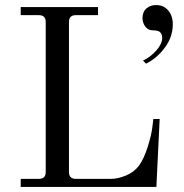

<svg xmlns="http://www.w3.org/2000/svg" viewBox="-20 -740 730 760"><path d="M544 -668Q544 -693 559.5 -706.5Q575 -720 598 -720Q628 -720 646 -698.5Q664 -677 664 -644Q664 -594 632.5 -551.5Q601 -509 558 -488L546 -500Q577 -515 599.5 -541Q622 -567 622 -590Q622 -606 612 -614Q604 -620 584 -620Q566 -620 555 -635Q544 -650 544 -668ZM62 0V-32H134Q161 -32 161 -59V-653Q161 -680 134 -680H62V-712H368V-680H280Q253 -680 253 -653V-59Q253 -32 280 -32H420Q446 -32 478 -45Q510 -58 530 -84Q550 -112 564.5 -158Q579 -204 583 -236L587 -269H612L599 0Z"/></svg>

Font: Old Standard TT
Style: Regular
Weight: 400
Designer: Alexey Kryukov <alexios@thessalonica.org.ru>
Version: Version 1.0